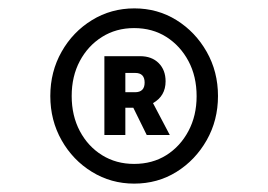

<svg xmlns="http://www.w3.org/2000/svg" viewBox="-20 -731 640 458"><path d="M300 -293Q245 -293 199.4 -321Q153.7 -349 126.9 -396.5Q100 -444 100 -502Q100 -560 126.9 -607.5Q153.7 -655 199.4 -683Q245 -711 300.5 -711Q356 -711 401 -683Q446 -655 473 -607.5Q500 -560 500 -502Q500 -444 473 -396.5Q446 -349 401 -321Q356.1 -293 300 -293ZM299.8 -340Q343.5 -340 376.8 -360.9Q410 -381.8 429.5 -418.4Q449 -455 449 -501.5Q449 -549 429.5 -585.4Q410 -621.8 376.8 -642.9Q343.5 -664 299.8 -664Q257 -664 223.4 -642.9Q189.8 -621.8 170.4 -585.4Q151 -549 151 -502Q151 -455 170.4 -418.4Q189.8 -381.8 223.4 -360.9Q257 -340 299.8 -340ZM229 -409V-597H314Q342 -597 358.5 -580.5Q375 -564 375 -537Q375 -502 345 -485L385 -409H330L298 -474H279V-409ZM302.6 -557H279V-511H302Q325 -511 325 -534Q325 -557 302.6 -557Z"/></svg>

Font: Red Hat Mono
Style: Regular
Weight: 300
Monospace: yes
Designer: Pentagram, MCKL
Foundry: Pentagram, MCKL
Version: Version 1.023